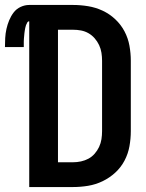

<svg xmlns="http://www.w3.org/2000/svg" viewBox="-69 -755 589 775"><path d="M49 0H225Q256 0 286.5 -5Q317 -10 345 -23.5Q373 -37 396 -58Q419 -79 433.5 -106.5Q448 -134 453.5 -164.5Q459 -195 459 -226V-510Q459 -540 453.5 -570.5Q448 -601 433.5 -628.5Q419 -656 396 -677.5Q373 -699 345 -712Q317 -725 286.5 -730Q256 -735 225 -735H49Q31 -735 14 -727Q-3 -719 -14 -704.5Q-25 -690 -32 -673Q-39 -656 -43 -638Q-47 -620 -48 -601.5Q-49 -583 -49 -565H27Q27 -571 27 -576.5Q27 -582 27 -587.5Q27 -593 27.5 -598.5Q28 -604 28.5 -609.5Q29 -615 29.5 -620.5Q30 -626 31 -631.5Q32 -637 33 -642.5Q34 -648 36 -653.5Q38 -659 41 -664Q44 -669 49 -669ZM165 -100V-635H225Q242 -635 258 -632Q274 -629 288 -621Q302 -613 313 -600.5Q324 -588 331 -573Q338 -558 340.5 -542Q343 -526 343 -510V-226Q343 -209 340.5 -193Q338 -177 331 -162Q324 -147 313 -134.5Q302 -122 288 -114.5Q274 -107 258 -103.5Q242 -100 225 -100Z"/></svg>

Font: Iosevka SS09
Style: Bold
Weight: 700
Monospace: yes
Designer: Belleve Invis
Foundry: Belleve Invis
Version: Version 5.2.1; ttfautohint (v1.8.3)